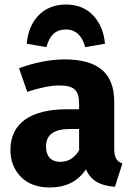

<svg xmlns="http://www.w3.org/2000/svg" viewBox="-20 -810 588 847"><path d="M270 -790C169 -790 106 -718 98 -617L185 -602C198 -654 226 -680 270 -680C313 -680 342 -654 356 -602L443 -617C439 -667 422 -708 392 -741C361 -774 321 -790 270 -790ZM484 -360C484 -485 416 -548 264 -548C204 -548 131 -534 64 -509L100 -405C152 -422 204 -433 239 -433C306 -433 329 -414 329 -351V-328H275C114 -328 26 -265 26 -149C26 -100 42 -60 73 -29C104 2 146 17 199 17C271 17 324 -10 359 -63C382 -12 422 9 487 14L520 -89C495 -98 484 -114 484 -154ZM245 -96C206 -96 183 -120 183 -163C183 -216 218 -241 290 -241H329V-147C309 -113 281 -96 245 -96Z"/></svg>

Font: Fira Sans
Style: Bold
Weight: 700
Designer: Carrois Corporate & Edenspiekermann AG
Foundry: Carrois Corporate GbR & Edenspiekermann AG
Version: Version 4.203